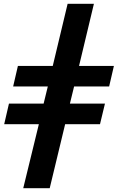

<svg xmlns="http://www.w3.org/2000/svg" viewBox="-20 -803 618 1008"><path d="M102 185 184 -151H2L27 -259H209L231 -349H49L74 -457H257L335 -783H473L395 -457H578L553 -349H369L347 -259H531L505 -151H322L241 185Z"/></svg>

Font: Ubuntu Sans Mono
Style: Italic
Weight: 400
Italic angle: -13.5°
Monospace: yes
Designer: Dalton Maag Ltd
Foundry: Dalton Maag Ltd
Version: Version 1.006